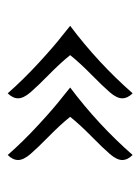

<svg xmlns="http://www.w3.org/2000/svg" viewBox="47 -470 364 498"><g transform="rotate(-90 229.0 -221.0)"><path d="M236 -59Q223 -72 223 -86Q223 -100 238.5 -118Q254 -136 284.5 -166Q315 -196 335 -221Q315 -246 284.5 -276Q254 -306 238.5 -324Q223 -342 223 -356Q223 -370 236 -383Q271 -343 315 -302.5Q359 -262 385 -242L411 -221Q315 -149 236 -59ZM76 -59Q63 -72 63 -86Q63 -100 78.5 -118Q94 -136 124.5 -166Q155 -196 175 -221Q155 -246 124.5 -276Q94 -306 78.5 -324Q63 -342 63 -356Q63 -370 76 -383Q111 -343 155 -302.5Q199 -262 225 -242L251 -221Q155 -149 76 -59Z"/></g></svg>

Font: Sedan SC
Style: Regular
Weight: 400
Designer: Sebastian Salazar
Foundry: Sebastian Salazar
Version: Version 1.001